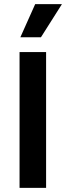

<svg xmlns="http://www.w3.org/2000/svg" viewBox="-20 -913 321 933"><path d="M75 0V-660H204V0ZM179 -732H79L151 -893H281Z"/></svg>

Font: Bricolage Grotesque 48pt Condensed ExtraBold SemiBold
Style: Regular
Weight: 600
Version: Version 1.000;gftools[0.9.30]